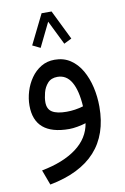

<svg xmlns="http://www.w3.org/2000/svg" viewBox="-95 -655 633 972"><g transform="rotate(-10 222.0 -169.0)"><path d="M315.9 -447.8 276.4 -428.2 215.3 -552.2 154.8 -428.2 114.7 -447.8 189.9 -600.1H241.2ZM396 -83.5Q396 201.7 83 261.7L54.2 184.1Q166.5 162.6 233.4 112.5Q300.3 62.5 312.5 -13.2Q293.9 -7.3 269.5 -2.9Q245.1 1.5 226.6 1.5Q48.3 1.5 48.3 -149.9Q48.3 -186 59.3 -222.4Q70.3 -258.8 91.6 -289.3Q112.8 -319.8 143.6 -338.4Q174.3 -356.9 213.4 -356.9Q259.8 -356.9 294.2 -334Q328.6 -311 351.1 -272Q373.5 -232.9 384.8 -184.1Q396 -135.3 396 -83.5ZM229 -86.9Q272 -86.9 314.5 -99.6Q309.6 -181.6 284.2 -225.3Q258.8 -269 212.4 -269Q180.2 -269 162.4 -249Q144.5 -229 137.5 -201.9Q130.4 -174.8 130.4 -152.8Q130.4 -117.2 154.8 -102.1Q179.2 -86.9 229 -86.9Z"/></g></svg>

Font: Vazirmatn RD UI FD
Style: Regular
Weight: 400
Designer: Saber Rastikerdar
Foundry: Saber Rastikerdar
Version: Version 33.003